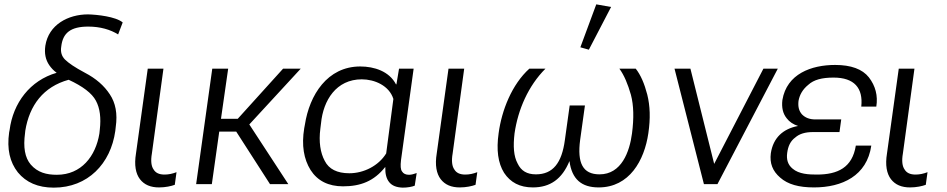

<svg xmlns="http://www.w3.org/2000/svg" viewBox="-20 -845 4346 881"><path d="M227 16C383 16 488 -94 509 -244L511 -262C520 -324 510 -373 484 -412C458 -452 420 -485 370 -511C323 -536 294 -556 278 -572C263 -587 257 -607 261 -631C268 -694 304 -723 385 -723C440 -723 487 -709 522 -687L543 -742C511 -769 425 -778 384 -779C293 -779 203 -732 188 -635C183 -600 189 -571 206 -546C215 -533 226 -521 240 -511C118 -476 40 -373 24 -248L22 -238C11 -161 25 -101 62 -54C100 -8 154 16 227 16ZM420 -383C439 -348 444 -303 438 -251L436 -232C419 -128 353 -43 241 -43C194 -43 153 -53 121 -90C94 -122 86 -169 95 -235L96 -245C115 -362 179 -447 295 -479C360 -449 402 -417 420 -383Z M710 15C739 15 766 9 782 3L790 -55C772 -48 754 -44 735 -44C710 -44 694 -52 685 -67C674 -82 671 -107 677 -141L730 -530H658L604 -141C595 -87 603 -48 622 -23C642 3 671 15 710 15Z M880 0H952L986 -241H1064L1219 0H1303L1124 -274L1360 -530H1279L1071 -300H994L1027 -530H954Z M1554 10C1635 10 1696 -14 1747 -78H1748C1747 -47 1753 -25 1766 -9C1779 7 1799 15 1828 16C1850 16 1871 12 1883 7L1892 -51C1881 -47 1868 -43 1857 -43C1842 -43 1831 -48 1825 -58C1818 -67 1817 -84 1820 -110L1878 -530H1811L1799 -458H1797C1766 -518 1697 -540 1633 -540C1482 -540 1400 -409 1379 -273L1376 -257C1363 -178 1374 -115 1405 -65C1437 -15 1487 10 1554 10ZM1583 -50C1527 -50 1489 -69 1470 -107C1450 -144 1442 -194 1450 -255L1453 -279C1463 -385 1523 -481 1640 -481C1699 -481 1766 -452 1785 -391L1752 -141C1717 -84 1649 -50 1583 -50Z M2090 15C2119 15 2146 9 2162 3L2170 -55C2152 -48 2134 -44 2115 -44C2090 -44 2074 -52 2065 -67C2054 -82 2051 -107 2057 -141L2110 -530H2038L1984 -141C1975 -87 1983 -48 2002 -23C2022 3 2051 15 2090 15Z M2425 15C2504 15 2559 -23 2593 -106C2604 -22 2649 15 2727 15C2868 15 2937 -109 2955 -234C2965 -302 2963 -359 2950 -411C2937 -461 2920 -501 2897 -530H2822C2844 -500 2861 -459 2875 -410C2888 -361 2889 -302 2880 -233C2869 -149 2832 -45 2731 -45C2654 -45 2628 -97 2642 -203L2664 -361H2594L2572 -203C2558 -97 2517 -45 2439 -45C2398 -45 2371 -61 2355 -95C2337 -128 2334 -174 2341 -233C2357 -343 2404 -451 2483 -530H2409C2329 -458 2282 -339 2268 -234C2257 -157 2265 -97 2293 -52C2322 -8 2365 15 2425 15ZM2682 -617 2784 -813 2716 -825 2643 -628Z M3483 -530 3257 -93 3148 -530H3075L3210 0H3272L3549 -530Z M3715 15C3844 15 3958 -38 3978 -177H3907C3891 -76 3824 -44 3728 -44C3691 -44 3646 -46 3617 -71C3595 -89 3588 -113 3592 -143C3596 -174 3607 -198 3629 -214C3648 -231 3675 -239 3710 -239H3832L3840 -297H3722C3694 -297 3675 -305 3660 -320C3646 -336 3641 -355 3644 -382C3649 -410 3663 -435 3689 -456C3714 -479 3751 -489 3805 -489C3900 -489 3941 -441 3932 -356H4001C4009 -406 3997 -451 3967 -490C3937 -528 3885 -547 3812 -547C3703 -547 3590 -506 3570 -386C3566 -352 3572 -324 3590 -302C3602 -286 3620 -274 3642 -267C3573 -254 3528 -213 3517 -142C3511 -96 3525 -60 3560 -30C3595 1 3645 15 3715 15Z M4156 15C4185 15 4212 9 4228 3L4236 -55C4218 -48 4200 -44 4181 -44C4156 -44 4140 -52 4131 -67C4120 -82 4117 -107 4123 -141L4176 -530H4104L4050 -141C4041 -87 4049 -48 4068 -23C4088 3 4117 15 4156 15Z"/></svg>

Font: Cheyenne Sans Light
Style: Italic
Weight: 300
Italic angle: -8.13011°
Designer: The Public Sans project authors (U.S. Web Design System), Libre Franklin designed by Pablo Impallari and Rodrigo Fuenzal
Foundry: The Cheyenne Sans Project Authors
Version: Version 2.007